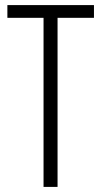

<svg xmlns="http://www.w3.org/2000/svg" viewBox="-20 -734 399 754"><path d="M206 0H151V-664H9V-714H349V-664H206Z"/></svg>

Font: Noto Sans Khmer ExtraCondensed Light
Style: Regular
Weight: 300
Width: 2
Designer: Danh Hong and the Monotype Design Team
Foundry: Monotype Imaging Inc.
Version: Version 2.004; ttfautohint (v1.8.4.7-5d5b)